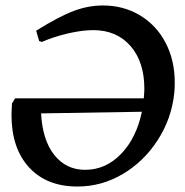

<svg xmlns="http://www.w3.org/2000/svg" viewBox="-20 -669 675 701"><path d="M618 -368Q618 -341 616 -327Q606 -235 555.5 -157Q505 -79 428 -33.5Q351 12 263 12Q150 12 86 -58Q22 -128 22 -249Q22 -263 24 -293H25L35 -310H505Q507 -334 507 -345Q507 -443 456.5 -501Q406 -559 320 -559Q280 -559 228.5 -547Q177 -535 133 -516L123 -519L112 -557Q196 -609 249 -629Q302 -649 356 -649Q431 -649 491 -613Q551 -577 584.5 -513Q618 -449 618 -368ZM498 -261 130 -255Q135 -158 178 -103.5Q221 -49 291 -49Q366 -49 422 -107Q478 -165 498 -261Z"/></svg>

Font: Alegreya SC Medium
Style: Italic
Weight: 500
Italic angle: -7°
Designer: Juan Pablo del Peral
Foundry: Huerta Tipografica
Version: Version 2.007; ttfautohint (v1.6)